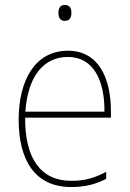

<svg xmlns="http://www.w3.org/2000/svg" viewBox="-20 -742 521 772"><path d="M240 -722C220 -722 215 -706 215 -690C215 -673 221 -658 240 -658C261 -658 267 -672 267 -690C267 -706 263 -722 240 -722ZM253 -538C119 -538 55 -416 55 -261C55 -100 119 10 266 10C322 10 365 -1 407 -23V-51C355 -24 319 -15 266 -15C144 -15 80 -105 81 -269H426V-295C426 -427 377 -538 253 -538ZM253 -513C355 -513 401 -420 400 -293H82C92 -438 157 -513 253 -513Z"/></svg>

Font: Noto Sans Gurmukhi SemiCondensed Thin
Style: Regular
Weight: 100
Width: 4
Designer: Jelle Bosma - Monotype Design Team
Foundry: Monotype Imaging Inc.
Version: Version 2.004